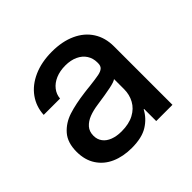

<svg xmlns="http://www.w3.org/2000/svg" viewBox="-117 -854 657 657"><g transform="rotate(-45 211.0 -525.5)"><path d="M29.3 -437Q29.3 -481.4 51.5 -506.8Q73.7 -532.2 108.4 -543.5Q143.1 -554.7 192.9 -561Q200.2 -562 206.8 -562.7Q213.4 -563.5 219.7 -564Q252.9 -567.9 267.3 -570.8Q281.7 -573.7 288.8 -580.1Q295.9 -586.4 295.9 -599.6V-603Q295.9 -623.5 285.6 -639.4Q275.4 -655.3 256.1 -664.3Q236.8 -673.3 210.9 -673.3Q184.6 -673.3 164.1 -664.6Q143.6 -655.8 131.6 -640.4Q119.6 -625 118.2 -606H39.1Q41 -644.5 62.7 -674.8Q84.5 -705.1 123 -722.2Q161.6 -739.3 211.9 -739.3Q261.7 -739.3 298.6 -722.4Q335.4 -705.6 355.2 -674.6Q375 -643.6 375 -602.1V-318.8H296.4V-377.4H294.4Q279.3 -348.6 250.5 -330.6Q221.7 -312.5 172.4 -312.5Q130.9 -312.5 98.6 -326.7Q66.4 -340.8 47.9 -368.9Q29.3 -397 29.3 -437ZM295.9 -473.6V-522.5Q288.6 -516.6 263.7 -511.5Q238.8 -506.3 194.3 -500Q169.9 -496.6 151.1 -489.3Q132.3 -481.9 120.6 -468.8Q108.9 -455.6 108.9 -435.1Q108.9 -417 118.7 -404.1Q128.4 -391.1 146.2 -384.3Q164.1 -377.4 188 -377.4Q223.6 -377.4 247.8 -390.4Q272 -403.3 283.9 -425.3Q295.9 -447.3 295.9 -473.6Z"/></g></svg>

Font: Intratopia Thin
Style: Regular
Weight: 100
Designer: Rasmus Andersson
Foundry: rsms
Version: Version 3.000;Glyphs 3.2.3 (3260)